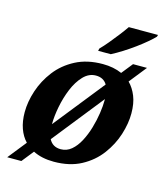

<svg xmlns="http://www.w3.org/2000/svg" viewBox="-120 -857 857 997"><g transform="rotate(15 309.0 -358.0)"><path d="M13 50 92 -49Q67 -75 53.5 -113Q40 -151 40 -200Q40 -256 60 -316.5Q80 -377 120 -429Q160 -481 222 -513.5Q284 -546 368 -546Q426 -546 471 -526L519 -586H594L520 -493Q546 -467 561.5 -428.5Q577 -390 577 -336Q577 -282 558 -222Q539 -162 499.5 -109Q460 -56 398.5 -23Q337 10 252 10Q187 10 140 -14L89 50ZM349 -479Q311 -479 281.5 -448Q252 -417 232.5 -369.5Q213 -322 203 -270Q193 -218 193 -176L409 -447Q390 -479 349 -479ZM270 -62Q302 -62 327 -83Q352 -104 370.5 -139Q389 -174 401 -215Q413 -256 419 -296Q425 -336 425 -368V-373L207 -99Q226 -62 270 -62ZM326 -606 329 -619Q348 -638 369.5 -664Q391 -690 412 -717Q433 -744 448 -766H605L602 -756Q590 -743 566.5 -723Q543 -703 513 -681Q483 -659 452 -639.5Q421 -620 394 -606Z"/></g></svg>

Font: Noto Serif
Style: Bold Italic
Weight: 700
Italic angle: -12°
Designer: Monotype Design Team
Foundry: Monotype Imaging Inc.
Version: Version 2.013